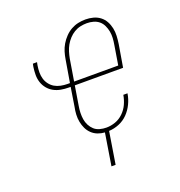

<svg xmlns="http://www.w3.org/2000/svg" viewBox="-127 -635 854 912"><g transform="rotate(-20 300.0 -179.0)"><path d="M282 170 308 8Q290 7 273 0.5Q256 -6 243 -18.5Q230 -31 222.5 -47Q215 -63 211.5 -81Q208 -99 209 -118Q210 -137 214 -156L229 -251H220Q200 -251 180.5 -254.5Q161 -258 144.5 -267Q128 -276 116 -290.5Q104 -305 98 -323Q92 -341 92 -360.5Q92 -380 95 -401L98 -416H119L116 -401Q113 -383 113 -366Q113 -349 117.5 -333.5Q122 -318 132 -305Q142 -292 155.5 -284Q169 -276 186 -272.5Q203 -269 220 -269H232L251 -382Q254 -401 259.5 -419Q265 -437 275 -454Q285 -471 299.5 -486Q314 -501 331 -510.5Q348 -520 366.5 -524Q385 -528 404 -528Q424 -528 443 -523Q462 -518 477 -506.5Q492 -495 501 -478.5Q510 -462 514 -443Q518 -424 517 -404Q516 -384 513 -364L494 -251H250L234 -153Q231 -136 230.5 -119Q230 -102 232.5 -86Q235 -70 242.5 -55.5Q250 -41 261.5 -30.5Q273 -20 289.5 -15.5Q306 -11 323 -11Q346 -11 368.5 -19Q391 -27 409 -44.5Q427 -62 437 -84Q447 -106 451 -129V-130H472V-129Q468 -103 456 -78Q444 -53 425 -33.5Q406 -14 380.5 -3.5Q355 7 329 8L303 170ZM253 -269H476L492 -367Q495 -384 496 -401Q497 -418 494 -434Q491 -450 484 -465Q477 -480 465 -490Q453 -500 437 -504.5Q421 -509 404 -509Q388 -509 371.5 -505.5Q355 -502 340 -493Q325 -484 313 -471Q301 -458 292.5 -443Q284 -428 279 -411.5Q274 -395 271 -379Z"/></g></svg>

Font: Iosevka Thin Extended Oblique
Style: Regular
Weight: 100
Width: 7
Italic angle: -9°
Monospace: yes
Designer: Belleve Invis
Foundry: Belleve Invis
Version: Version 32.5.0; ttfautohint (v1.8.4)